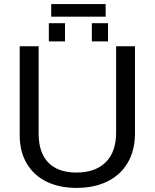

<svg xmlns="http://www.w3.org/2000/svg" viewBox="-20 -916 762 946"><path d="M356.9 9.8Q272.5 9.8 209.5 -21Q146.5 -51.8 111.8 -110.4Q77.1 -168.9 77.1 -250V-688H170.4V-257.8Q170.4 -163.6 218.3 -114.7Q266.1 -65.9 356.4 -65.9Q449.2 -65.9 500.7 -116.5Q552.2 -167 552.2 -264.2V-688H645V-258.8Q645 -175.3 609.6 -114.7Q574.2 -54.2 509.5 -22.2Q444.8 9.8 356.9 9.8ZM432.6 -711.9V-801.8H512.2V-711.9ZM220.7 -711.9V-801.8H300.3V-711.9ZM500.5 -834H232.4V-896H500.5Z"/></svg>

Font: Arial
Style: Regular
Weight: 400
Designer: Steve Matteson
Foundry: Ascender Corporation
Version: Version 2.00.3